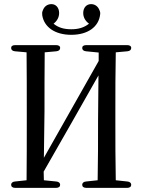

<svg xmlns="http://www.w3.org/2000/svg" viewBox="-20 -925 691 932"><path d="M326 -756C407 -756 459 -795 466 -854C467 -860 467 -866 463 -875C456 -894 441 -905 422 -905C400 -905 384 -888 384 -862C384 -842 393 -824 412 -810C388 -791 361 -783 326 -783C290 -783 263 -791 240 -810C258 -824 267 -842 267 -862C267 -888 251 -905 230 -905C210 -905 195 -894 188 -875C184 -866 184 -860 185 -851C194 -794 246 -756 326 -756ZM54 -13H252C265 -13 272 -19 272 -28C272 -37 265 -43 253 -44L193 -50L192 -92L328 -330L458 -559L456 -341C456 -239 456 -144 454 -50L398 -44C386 -43 379 -37 379 -28C379 -19 386 -13 399 -13H597C610 -13 617 -19 617 -28C617 -37 610 -43 598 -44L542 -50C540 -145 540 -239 540 -335V-385C540 -481 540 -577 542 -671L598 -676C610 -677 617 -683 617 -692C617 -701 610 -706 597 -706H399C386 -706 379 -701 379 -692C379 -683 386 -677 398 -676L459 -670V-629L193 -159L196 -385C196 -481 196 -577 197 -671L253 -676C265 -677 272 -683 272 -692C272 -701 265 -706 252 -706H54C41 -706 34 -701 34 -692C34 -683 41 -677 53 -676L109 -671C110 -576 110 -480 110 -385V-335C110 -239 110 -144 109 -50L53 -44C41 -43 34 -37 34 -28C34 -19 41 -13 54 -13Z"/></svg>

Font: 寒蝉锦书宋 CompactLight
Style: Bold
Weight: 400
Width: 4
Designer: 寒蝉锦书宋{Warren} 思源宋体{Ryoko NISHIZUKA 西塚涼子 (kana & ideographs); Frank Grießhammer (Latin, Greek & Cyrillic); Wenlong ZHANG 
Foundry: Adobe & ChillType
Version: Version 2.000;Glyphs 3.1.1 (3135)